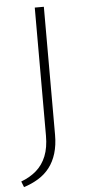

<svg xmlns="http://www.w3.org/2000/svg" viewBox="-58 -692 432 926"><g transform="rotate(-5 157.5 -229.0)"><path d="M147 -38V-658H191V-38Q191 12 179 51.5Q167 91 144.5 120Q122 149 90 168.5Q58 188 20 200L9 172Q52 156 83 129Q114 102 130.5 61Q147 20 147 -38Z"/></g></svg>

Font: Ysabeau Office ExtraLight
Style: Regular
Weight: 250
Designer: Christian Thalmann (Catharsis Fonts)
Version: Version 2.001;gftools[0.9.30]; featfreeze: tnum,lnum,ss02